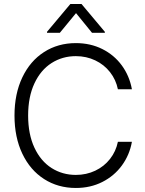

<svg xmlns="http://www.w3.org/2000/svg" viewBox="-20 -933 729 963"><path d="M360.4 -651.4Q293 -651.4 238.5 -616.7Q184.1 -582 152.6 -514.6Q121.1 -447.3 121.1 -353.5Q121.1 -259.8 152.6 -192.4Q184.1 -125 238.5 -90.3Q293 -55.7 360.4 -55.7Q413.1 -55.7 457.8 -76.9Q502.4 -98.1 532 -136Q561.5 -173.8 571.3 -221.7H641.6Q629.9 -155.8 591.3 -103Q552.7 -50.3 493.2 -20.3Q433.6 9.8 360.4 9.8Q271 9.8 201.2 -34.9Q131.3 -79.6 92 -162.1Q52.7 -244.6 52.7 -353.5Q52.7 -462.4 92 -544.9Q131.3 -627.4 201.2 -672.1Q271 -716.8 360.4 -716.8Q433.6 -716.8 493.2 -687Q552.7 -657.2 591.1 -604.7Q629.4 -552.2 641.6 -485.4H571.3Q561.5 -533.2 532 -571Q502.4 -608.9 457.8 -630.1Q413.1 -651.4 360.4 -651.4ZM361.3 -867.2 280.3 -768.6H215.8V-773.4L333 -913.1H388.7L505.9 -773.4V-768.6H441.4Z"/></svg>

Font: Pretendard Light
Style: Regular
Weight: 300
Designer: Base glyphs from Inter by Rasmus Andersson; Hangeul glyphs from Noto Sans CJK(Source Han Sans) by Jang Soo-young and Kan
Foundry: Kil Hyung-jin
Version: Version 1.309